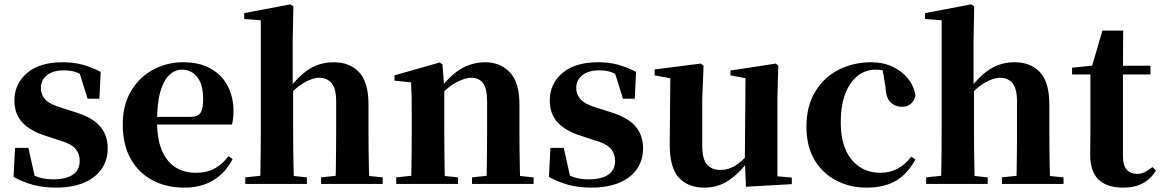

<svg xmlns="http://www.w3.org/2000/svg" viewBox="-20 -842 5313 879"><path d="M235 17Q179 17 132.5 4.5Q86 -8 42 -32L49 -165H110L142 -21L91 -28V-64Q124 -42 154 -31.5Q184 -21 224 -21Q283 -21 314 -42.5Q345 -64 345 -106Q345 -138 325 -161.5Q305 -185 244 -202L187 -221Q121 -241 83.5 -280Q46 -319 46 -382Q46 -458 103.5 -507.5Q161 -557 268 -557Q317 -557 357.5 -546Q398 -535 441 -513L435 -390H381L338 -528L383 -512V-482Q353 -502 329.5 -511Q306 -520 271 -520Q224 -520 195.5 -498Q167 -476 167 -438Q167 -409 187.5 -386.5Q208 -364 266 -347L323 -329Q402 -305 437.5 -264.5Q473 -224 473 -163Q473 -108 444.5 -67.5Q416 -27 363 -5Q310 17 235 17Z M825 17Q742 17 678.5 -16.5Q615 -50 578.5 -114.5Q542 -179 542 -272Q542 -363 581 -427Q620 -491 683 -524Q746 -557 818 -557Q894 -557 945.5 -527.5Q997 -498 1023 -447Q1049 -396 1049 -333Q1049 -299 1042 -272H606V-307H852Q886 -307 898 -325.5Q910 -344 910 -388Q910 -454 883.5 -488.5Q857 -523 812 -523Q781 -523 755 -498.5Q729 -474 714 -422Q699 -370 699 -286Q699 -204 722 -151.5Q745 -99 785 -75Q825 -51 876 -51Q929 -51 964.5 -71.5Q1000 -92 1026 -127L1045 -114Q1013 -51 957 -17Q901 17 825 17Z M1103 0V-30L1208 -41H1280L1385 -30V0ZM1171 0Q1172 -26 1172.5 -68Q1173 -110 1173.5 -156Q1174 -202 1174 -236V-749L1098 -755V-782L1309 -822L1323 -813L1320 -653V-451L1322 -437V-236Q1322 -202 1322.5 -156Q1323 -110 1324 -68Q1325 -26 1326 0ZM1450 0V-30L1553 -41H1623L1732 -30V0ZM1515 0Q1517 -26 1517.5 -67.5Q1518 -109 1518.5 -155Q1519 -201 1519 -236V-376Q1519 -437 1498 -461.5Q1477 -486 1443 -486Q1410 -486 1369.5 -462Q1329 -438 1286 -387L1254 -432H1300Q1351 -499 1399.5 -528Q1448 -557 1508 -557Q1581 -557 1624 -511.5Q1667 -466 1667 -363V-236Q1667 -201 1667.5 -155Q1668 -109 1669 -67.5Q1670 -26 1671 0Z M1794 0V-30L1899 -41H1970L2077 -30V0ZM1862 0Q1863 -26 1863.5 -68Q1864 -110 1864.5 -156Q1865 -202 1865 -236V-316Q1865 -365 1864.5 -397Q1864 -429 1862 -465L1786 -473V-497L1993 -556L2006 -547L2014 -435V-432V-236Q2014 -202 2014.5 -156Q2015 -110 2015.5 -68Q2016 -26 2017 0ZM2141 0V-30L2244 -41H2314L2423 -30V0ZM2207 0Q2208 -26 2208.5 -67.5Q2209 -109 2209.5 -155Q2210 -201 2210 -236V-376Q2210 -437 2191.5 -461.5Q2173 -486 2137 -486Q2107 -486 2064 -462Q2021 -438 1978 -386L1974 -431H1990Q2047 -504 2097 -530.5Q2147 -557 2201 -557Q2271 -557 2314.5 -510.5Q2358 -464 2358 -365V-236Q2358 -201 2358.5 -155Q2359 -109 2360 -67.5Q2361 -26 2362 0Z M2686 17Q2630 17 2583.5 4.5Q2537 -8 2493 -32L2500 -165H2561L2593 -21L2542 -28V-64Q2575 -42 2605 -31.5Q2635 -21 2675 -21Q2734 -21 2765 -42.5Q2796 -64 2796 -106Q2796 -138 2776 -161.5Q2756 -185 2695 -202L2638 -221Q2572 -241 2534.5 -280Q2497 -319 2497 -382Q2497 -458 2554.5 -507.5Q2612 -557 2719 -557Q2768 -557 2808.5 -546Q2849 -535 2892 -513L2886 -390H2832L2789 -528L2834 -512V-482Q2804 -502 2780.5 -511Q2757 -520 2722 -520Q2675 -520 2646.5 -498Q2618 -476 2618 -438Q2618 -409 2638.5 -386.5Q2659 -364 2717 -347L2774 -329Q2853 -305 2888.5 -264.5Q2924 -224 2924 -163Q2924 -108 2895.5 -67.5Q2867 -27 2814 -5Q2761 17 2686 17Z M3204 17Q3130 17 3087.5 -29Q3045 -75 3046 -188L3049 -501L3080 -478L2977 -497V-524L3188 -551L3201 -541L3195 -391V-176Q3195 -113 3217 -88.5Q3239 -64 3278 -64Q3320 -64 3356.5 -90.5Q3393 -117 3421 -157L3457 -103H3404Q3367 -51 3317.5 -17Q3268 17 3204 17ZM3395 13 3390 -108V-111L3393 -484L3324 -497V-519L3532 -551L3543 -541L3539 -391V-35L3605 -29V1Z M3946 17Q3871 17 3808.5 -15.5Q3746 -48 3709 -110Q3672 -172 3672 -262Q3672 -358 3713 -424Q3754 -490 3821 -523.5Q3888 -557 3969 -557Q4022 -557 4065.5 -537Q4109 -517 4137 -482Q4165 -447 4171 -403Q4157 -353 4109 -353Q4079 -353 4057.5 -373Q4036 -393 4034 -443L4018 -538L4090 -493Q4062 -509 4038 -516Q4014 -523 3987 -523Q3942 -523 3906 -494.5Q3870 -466 3849.5 -412Q3829 -358 3829 -282Q3829 -172 3878.5 -111.5Q3928 -51 4011 -51Q4055 -51 4090.5 -70.5Q4126 -90 4152 -125L4171 -112Q4135 -46 4082 -14.5Q4029 17 3946 17Z M4220 0V-30L4325 -41H4397L4502 -30V0ZM4288 0Q4289 -26 4289.5 -68Q4290 -110 4290.5 -156Q4291 -202 4291 -236V-749L4215 -755V-782L4426 -822L4440 -813L4437 -653V-451L4439 -437V-236Q4439 -202 4439.5 -156Q4440 -110 4441 -68Q4442 -26 4443 0ZM4567 0V-30L4670 -41H4740L4849 -30V0ZM4632 0Q4634 -26 4634.5 -67.5Q4635 -109 4635.5 -155Q4636 -201 4636 -236V-376Q4636 -437 4615 -461.5Q4594 -486 4560 -486Q4527 -486 4486.5 -462Q4446 -438 4403 -387L4371 -432H4417Q4468 -499 4516.5 -528Q4565 -557 4625 -557Q4698 -557 4741 -511.5Q4784 -466 4784 -363V-236Q4784 -201 4784.5 -155Q4785 -109 4786 -67.5Q4787 -26 4788 0Z M5047 -501V-541H5247V-501ZM5122 17Q5048 17 5009.5 -19.5Q4971 -56 4971 -135Q4971 -164 4971.5 -188Q4972 -212 4972 -242V-501H4888V-532L4995 -543L4977 -531L5027 -702H5122L5121 -524V-514V-125Q5121 -84 5138.5 -65Q5156 -46 5186 -46Q5206 -46 5221 -54Q5236 -62 5256 -77L5272 -61Q5250 -24 5213 -3.5Q5176 17 5122 17Z"/></svg>

Font: Noto Serif TC ExtraLight ExtraBold
Style: Regular
Weight: 800
Version: Version 2.002-H1;hotconv 1.1.0;makeotfexe 2.6.0